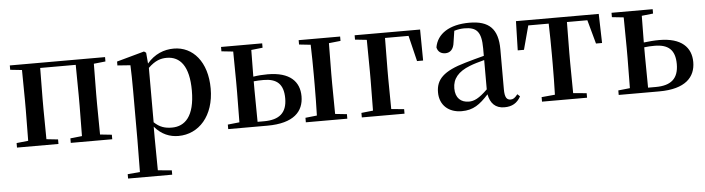

<svg xmlns="http://www.w3.org/2000/svg" viewBox="-48 -755 4506 1227"><g transform="rotate(-5 2205.0 -142.0)"><path d="M40 -499 115 -491C116 -435 117 -351 117 -296V-232C117 -177 116 -93 115 -37L40 -29V0H306V-29L232 -37L230 -232V-296L232 -494H460L462 -296V-232L460 -37L385 -29V0H651V-29L576 -37L574 -232V-296L576 -491L651 -499V-527H40Z M1075 16C1206 16 1306 -93 1306 -268C1306 -440 1215 -543 1093 -543C1030 -543 969 -519 921 -462L915 -532L902 -541L725 -492V-467L808 -461C810 -412 811 -366 811 -299V19L809 224L730 231V259H1013V231L924 223L922 19V-57C967 -4 1020 16 1075 16ZM924 -434C968 -477 1004 -488 1043 -488C1129 -488 1185 -422 1185 -266C1185 -100 1121 -41 1038 -41C994 -41 960 -51 924 -85Z M1395 0H1646C1817 0 1880 -72 1880 -168C1880 -262 1820 -327 1676 -327C1646 -327 1615 -325 1584 -320L1586 -491L1659 -499V-527H1395V-499L1470 -491L1472 -296V-232L1470 -37L1395 -29ZM1584 -290C1603 -292 1624 -293 1647 -293C1732 -293 1775 -256 1775 -164C1775 -71 1725 -30 1628 -30H1586C1585 -87 1584 -175 1584 -232ZM1893 -499 1967 -491C1969 -435 1970 -351 1970 -296V-232C1970 -177 1969 -93 1967 -37L1893 -29V0H2159V-29L2084 -37L2082 -232V-296L2084 -491L2159 -499V-527H1893Z M2252 -499 2327 -491C2328 -435 2329 -349 2329 -287V-232C2329 -177 2328 -93 2327 -37L2252 -29V0H2526V-29L2444 -37L2442 -232V-287L2444 -493H2595L2635 -328H2674L2672 -527H2252Z M3166 15C3215 15 3248 -4 3271 -46L3255 -61C3237 -38 3226 -31 3210 -31C3185 -31 3172 -47 3172 -100V-356C3172 -488 3115 -543 2989 -543C2860 -543 2781 -490 2766 -404C2772 -376 2792 -362 2820 -362C2849 -362 2873 -380 2878 -428L2889 -500C2912 -507 2933 -510 2954 -510C3032 -510 3063 -480 3063 -372V-324C3022 -313 2979 -302 2943 -291C2799 -250 2751 -199 2751 -117C2751 -33 2810 16 2892 16C2967 16 3009 -16 3065 -77C3076 -19 3108 15 3166 15ZM3063 -109C3008 -55 2976 -41 2943 -41C2892 -41 2857 -71 2857 -133C2857 -194 2892 -238 2969 -268C2994 -278 3028 -288 3063 -297Z M3493 0H3697V-29L3611 -37L3609 -232V-296L3611 -493H3742L3784 -340H3823L3818 -527H3287L3282 -340H3322L3363 -493H3494C3496 -437 3497 -351 3497 -296V-232C3497 -177 3496 -94 3494 -37L3408 -29V0Z M3900 0H4160C4329 0 4393 -72 4393 -168C4393 -262 4331 -327 4188 -327C4156 -327 4123 -324 4089 -320L4091 -491L4164 -499V-527H3900V-499L3975 -491L3977 -296V-232L3975 -37L3900 -29ZM4089 -289C4110 -292 4132 -293 4155 -293C4243 -293 4287 -256 4287 -164C4287 -71 4238 -30 4141 -30H4091C4090 -87 4089 -175 4089 -232Z"/></g></svg>

Font: Noto Serif HK SemiBold
Style: Regular
Weight: 600
Designer: Ryoko NISHIZUKA 西塚涼子 (kana & ideographs); Frank Grießhammer (Latin, Greek & Cyrillic); Wenlong ZHANG 张文龙 (bopomofo); San
Foundry: Adobe
Version: Version 2.001;hotconv 1.1.0;makeotfexe 2.6.0